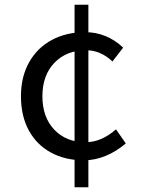

<svg xmlns="http://www.w3.org/2000/svg" viewBox="-20 -750 595 806"><path d="M68 -346Q68 -428 102.5 -489Q137 -550 198 -582.5Q259 -615 337 -615Q428 -615 497 -550L452 -492Q402 -539 342 -539Q259 -539 208.5 -486.5Q158 -434 158 -346Q158 -258 208 -205.5Q258 -153 340 -153Q405 -153 467 -207L508 -148Q470 -115 424.5 -96Q379 -77 332 -77Q254 -77 194 -109.5Q134 -142 101 -202.5Q68 -263 68 -346ZM293 -730H351V36H293Z"/></svg>

Font: Merged Yaku Han JP
Style: Regular
Weight: 400
Designer: Ryoko NISHIZUKA 西塚涼子 (kana, bopomofo & ideographs); Paul D. Hunt (Latin, Greek & Cyrillic); Sandoll Communications 산돌커뮤니
Foundry: Adobe
Version: Version 2.004